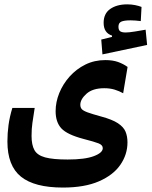

<svg xmlns="http://www.w3.org/2000/svg" viewBox="-20 -676 689 873"><path d="M266.1 176.8Q136.7 176.8 75.2 127.2Q13.7 77.6 13.7 -32.7Q13.7 -70.3 18.8 -107.7Q23.9 -145 36.1 -185.1H137.7Q131.3 -143.6 127.4 -117.4Q123.5 -91.3 123.5 -58.1Q123.5 -17.1 136.5 6.3Q149.4 29.8 185.1 39.6Q220.7 49.3 287.6 49.3Q366.2 49.3 406.7 33.9Q447.3 18.6 447.3 -2.4Q447.3 -16.6 428 -24.2Q408.7 -31.7 359.4 -44.4Q285.2 -64 259 -92.3Q232.9 -120.6 232.9 -170.4Q232.9 -211.9 249.5 -252.9Q266.1 -293.9 296.4 -327.9Q326.7 -361.8 367.9 -382.3Q409.2 -402.8 458.5 -402.8Q492.2 -402.8 516.4 -394.3Q540.5 -385.7 560.1 -371.6L540 -252Q522.9 -261.7 501.7 -268.3Q480.5 -274.9 454.1 -274.9Q401.4 -274.9 373.3 -249.8Q345.2 -224.6 345.2 -199.7Q345.2 -187.5 351.8 -179.9Q358.4 -172.4 378.4 -165Q398.4 -157.7 439 -146.5Q490.2 -132.8 516.1 -115.7Q542 -98.6 550.8 -77.4Q559.6 -56.2 559.6 -28.8Q559.6 26.4 527.3 73.2Q495.1 120.1 429.9 148.4Q364.7 176.8 266.1 176.8ZM445.8 -428.7 440.4 -496.1 489.3 -508.3V-514.2Q451.2 -526.4 451.2 -572.3Q451.2 -614.3 481.2 -635.3Q511.2 -656.2 558.6 -656.2Q577.1 -656.2 594.2 -652.8Q611.3 -649.4 623.5 -644.5L620.1 -580.1Q593.8 -583.5 574.2 -583.5Q544.4 -583.5 531.5 -577.6Q518.6 -571.8 518.6 -554.7Q518.6 -539.1 526.6 -533.7Q534.7 -528.3 551.3 -528.3Q566.4 -528.3 593.3 -532.7Q620.1 -537.1 642.1 -541L648.9 -471.7Z"/></svg>

Font: Cascadia Mono PL SemiBold
Style: Regular
Weight: 600
Monospace: yes
Designer: Aaron Bell
Foundry: Saja Typeworks
Version: Version 2404.023; ttfautohint (v1.8.4)